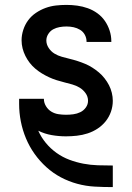

<svg xmlns="http://www.w3.org/2000/svg" viewBox="-20 -548 540 783"><path d="M439 215Q402 215 366 213Q330 211 295 201.5Q260 192 228 175Q196 158 169 133.5Q142 109 121 79.5Q100 50 86 16.5Q72 -17 65 -52.5Q58 -88 58 -124V-145H159V-144Q159 -129 167.5 -115Q176 -101 189 -93Q202 -85 217.5 -82.5Q233 -80 249 -80Q264 -80 279 -82Q294 -84 307.5 -90.5Q321 -97 330 -109.5Q339 -122 339 -137Q339 -154 329 -168Q319 -182 305 -190.5Q291 -199 275 -203.5Q259 -208 243 -212Q227 -216 211 -221Q195 -226 180 -233Q165 -240 151 -248.5Q137 -257 124 -268Q111 -279 101 -292Q91 -305 83.5 -320Q76 -335 72 -351Q68 -367 68 -384Q68 -405 75 -426.5Q82 -448 95 -465.5Q108 -483 126.5 -495.5Q145 -508 165.5 -515.5Q186 -523 207.5 -525.5Q229 -528 251 -528Q273 -528 295 -525Q317 -522 338 -514.5Q359 -507 377 -494Q395 -481 407.5 -463Q420 -445 427 -423.5Q434 -402 434 -380V-377H333V-378Q333 -393 326 -406Q319 -419 306.5 -426.5Q294 -434 280 -437Q266 -440 251 -440Q237 -440 223 -437.5Q209 -435 197 -428.5Q185 -422 177 -409.5Q169 -397 169 -383Q169 -367 178.5 -352.5Q188 -338 202 -329.5Q216 -321 232 -316.5Q248 -312 264.5 -308Q281 -304 296.5 -299Q312 -294 327.5 -287.5Q343 -281 357 -272Q371 -263 383.5 -252.5Q396 -242 406.5 -228.5Q417 -215 424.5 -200.5Q432 -186 436 -169.5Q440 -153 440 -137Q440 -114 432.5 -92.5Q425 -71 411 -53.5Q397 -36 378 -23.5Q359 -11 337.5 -4Q316 3 293.5 5.5Q271 8 249 8Q220 8 191 3Q162 -2 136 -15Q148 12 167 35Q186 58 210.5 75.5Q235 93 263 103.5Q291 114 320 119.5Q349 125 379 126Q409 127 439 127H440V215Z"/></svg>

Font: Iosevka Custom Semibold
Style: Regular
Weight: 600
Designer: Belleve Invis
Foundry: Belleve Invis
Version: Version 27.0.2; ttfautohint (v1.8.4)